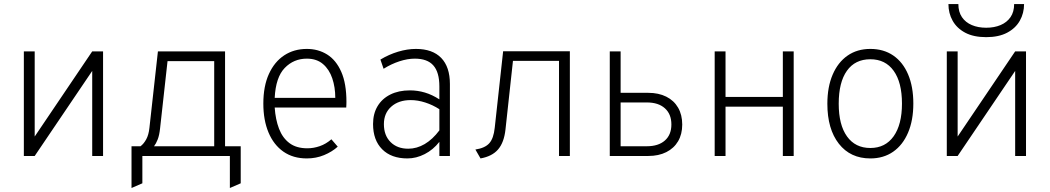

<svg xmlns="http://www.w3.org/2000/svg" viewBox="-20 -762 5129 938"><path d="M96.5 0V-511H149.5V-95L430.5 -511H483.5V0H430.5V-415.5L149.5 0Z M622.5 156.5V-47.5H666.5Q682.5 -59.5 694.5 -81.5Q706.5 -103.5 710 -137.5L751.5 -511H1079.5V-47.5H1156V133.5L1103 156.5V0H675.5V133.5ZM732.5 -47.5H1026.5V-463.5H798.5L762 -134.5Q758.5 -101.5 750.5 -81Q742.5 -60.5 732.5 -47.5Z M1479 12Q1412 12 1364.5 -21.2Q1317 -54.5 1291.8 -114.8Q1266.5 -175 1266.5 -256Q1266.5 -341 1293.8 -400.8Q1321 -460.5 1368.8 -491.8Q1416.5 -523 1479 -523Q1534.5 -523 1578.2 -495.8Q1622 -468.5 1647.2 -411.2Q1672.5 -354 1672.5 -264Q1672.5 -258 1672.2 -251Q1672 -244 1671.5 -236.5H1322Q1326 -178 1343.2 -133Q1360.5 -88 1394.2 -62.8Q1428 -37.5 1481.5 -37.5Q1512 -37.5 1542.2 -48Q1572.5 -58.5 1599 -81.5L1630 -45.5Q1602.5 -20.5 1563.2 -4.2Q1524 12 1479 12ZM1322 -284H1618Q1618 -336 1603.2 -379.5Q1588.5 -423 1557.8 -449.2Q1527 -475.5 1479 -475.5Q1415 -475.5 1371 -430Q1327 -384.5 1322 -284Z M1970.5 12Q1891.5 12 1847 -32.8Q1802.5 -77.5 1802.5 -156Q1802.5 -206.5 1824.5 -243.2Q1846.5 -280 1887 -300.2Q1927.5 -320.5 1982.5 -320.5Q2020 -320.5 2056 -309.8Q2092 -299 2126.5 -276.5V-339.5Q2126.5 -409 2097.2 -442.2Q2068 -475.5 2006.5 -475.5Q1971 -475.5 1931.2 -462.5Q1891.5 -449.5 1854 -426L1838.5 -471Q1880 -496 1925 -509.5Q1970 -523 2012 -523Q2093 -523 2135.5 -479Q2178 -435 2178 -351.5V0H2126.5V-69Q2096.5 -30.5 2055 -9.2Q2013.5 12 1970.5 12ZM1974.5 -35.5Q2016 -35.5 2054.8 -58.2Q2093.5 -81 2126.5 -125V-228.5Q2094 -249.5 2057.5 -261.2Q2021 -273 1986.5 -273Q1927.5 -273 1891.5 -241Q1855.5 -209 1855.5 -155.5Q1855.5 -100.5 1888 -68Q1920.5 -35.5 1974.5 -35.5Z M2327.5 12 2302.5 -31.5Q2349 -38.5 2370.2 -62Q2391.5 -85.5 2397 -138L2438 -511.5H2764V0H2711V-464.5H2486L2449.5 -129.5Q2442.5 -65.5 2413.2 -31.8Q2384 2 2327.5 12Z M2959 0V-511H3012V-308.5H3147Q3197.5 -308.5 3235 -289.8Q3272.5 -271 3292.8 -236Q3313 -201 3313 -153.5Q3313 -106.5 3292.8 -72Q3272.5 -37.5 3235.2 -18.8Q3198 0 3147 0ZM3012 -47.5H3140Q3196.5 -47.5 3228.2 -75.5Q3260 -103.5 3260 -154Q3260 -204.5 3228.2 -233Q3196.5 -261.5 3140 -261.5H3012Z M3471.5 0V-511H3524.5V-288.5H3804.5V-511H3857.5V0H3804.5V-241H3524.5V0Z M4232 12Q4134.5 12 4078.2 -59.8Q4022 -131.5 4022 -255Q4022 -337 4047.8 -397.2Q4073.5 -457.5 4120.5 -490.2Q4167.5 -523 4232 -523Q4297 -523 4344 -490.8Q4391 -458.5 4416.5 -398.5Q4442 -338.5 4442 -256Q4442 -174 4416.2 -113.8Q4390.5 -53.5 4343.5 -20.8Q4296.5 12 4232 12ZM4232 -39Q4305 -39 4345.8 -96.2Q4386.5 -153.5 4386.5 -256Q4386.5 -359.5 4346 -416Q4305.5 -472.5 4232 -472.5Q4157.5 -472.5 4117.5 -416.2Q4077.5 -360 4077.5 -255Q4077.5 -152 4118 -95.5Q4158.5 -39 4232 -39Z M4605.5 0V-511H4658.5V-95L4939.5 -511H4992.5V0H4939.5V-415.5L4658.5 0ZM4798 -580.5Q4736.5 -580.5 4695.5 -602.2Q4654.5 -624 4634 -660.8Q4613.5 -697.5 4613.5 -742H4662Q4662 -704 4679.5 -678.2Q4697 -652.5 4727.8 -639.5Q4758.5 -626.5 4798 -626.5Q4837.5 -626.5 4868.2 -639.5Q4899 -652.5 4916.8 -678.2Q4934.5 -704 4934.5 -742H4983Q4983 -697.5 4962.2 -660.8Q4941.5 -624 4900.2 -602.2Q4859 -580.5 4798 -580.5Z"/></svg>

Font: Overpass ExtraLight
Style: Regular
Weight: 250
Designer: Delve Withrington, Dave Bailey, Thomas Jockin
Foundry: Delve Fonts LLC
Version: Version 4.000